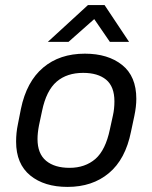

<svg xmlns="http://www.w3.org/2000/svg" viewBox="-20 -733 604 762"><path d="M100.1 -36.6Q43.9 -82.5 43.9 -170.9Q43.9 -206.1 50.8 -238.8L63 -300.8Q85.4 -409.2 151.4 -464.8Q216.8 -520 316.9 -520Q408.7 -520 464.8 -475.1Q521 -430.2 521 -340.8Q521 -310.1 513.2 -272.9L500 -210.9Q478 -100.6 412.1 -45.9Q346.7 8.8 248 8.8Q155.8 8.8 100.1 -36.6ZM358.9 -102.5Q398.9 -137.7 416 -219.2L428.2 -274.9Q434.1 -300.8 434.1 -331.1Q434.1 -389.6 400.9 -417Q368.2 -443.8 310.1 -443.8Q245.6 -443.8 205.1 -409.2Q163.6 -373.5 147 -293L134.8 -235.8Q128.9 -205.1 128.9 -181.2Q128.9 -123 163.1 -94.7Q196.8 -66.9 255.9 -66.9Q317.9 -66.9 358.9 -102.5ZM329.1 -712.9H395L492.2 -566.9H416L354 -657.2L252 -566.9H169.9Z"/></svg>

Font: D-DIN Exp
Style: DINExp-Italic
Weight: 400
Width: 7
Italic angle: -12°
Designer: Charles Nix
Foundry: Datto Inc.
Version: Version 1.00